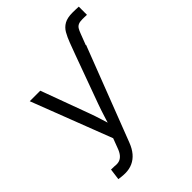

<svg xmlns="http://www.w3.org/2000/svg" viewBox="-262 -857 1191 1191"><g transform="rotate(-45 333.5 -261.5)"><path d="M422.4 -529.3 452.1 -608.9Q466.3 -646.5 481.9 -673.6Q497.6 -700.7 524.2 -715.6Q550.8 -730.5 595.7 -730.5Q612.3 -730.5 625.7 -730Q639.2 -729.5 649.9 -729V-657.2Q642.6 -657.7 629.9 -658Q617.2 -658.2 610.4 -658.2Q587.9 -658.2 575 -652.3Q562 -646.5 554.4 -634Q546.9 -621.6 540 -603L511.7 -529.3ZM66.9 201.2 76.7 127 108.9 127.9Q129.9 130.9 146.5 125.7Q163.1 120.6 176.8 104.7Q190.4 88.9 200.7 59.6L223.6 -1L20 -529.3H112.3L226.1 -220.2Q242.2 -177.2 255.1 -134.5Q268.1 -91.8 281.2 -50.3H254.4Q267.6 -91.8 280.8 -134.5Q293.9 -177.2 309.6 -220.2L422.4 -529.3H514.2L275.4 89.4Q260.7 127.9 238.8 153.8Q216.8 179.7 187.7 192.9Q158.7 206.1 123.5 206.1Q106 206.1 91.3 204.3Q76.7 202.6 66.9 201.2Z"/></g></svg>

Font: Inter 24pt
Style: Regular
Weight: 400
Designer: Rasmus Andersson
Foundry: rsms
Version: Version 4.001;git-66647c0bb